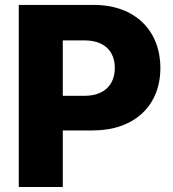

<svg xmlns="http://www.w3.org/2000/svg" viewBox="-20 -747 692 767"><path d="M355.5 -727.3H55V0H230.8V-225.9H350.1C516.7 -225.9 620.7 -324.6 620.7 -475.5C620.7 -625 518.8 -727.3 355.5 -727.3ZM317.5 -364.3H230.8V-585.6H317.5C396.3 -585.6 438.6 -543 438.6 -475.5C438.6 -408.4 396.3 -364.3 317.5 -364.3Z"/></svg>

Font: TID UI Extra Bold
Style: Regular
Weight: 800
Designer: The TID Project Authors
Foundry: Bakken & Bæck
Version: Version 1.001;hotconv 1.0.109;makeotfexe 2.5.65596